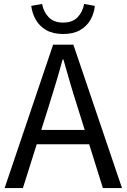

<svg xmlns="http://www.w3.org/2000/svg" viewBox="-20 -962 648 982"><path d="M3.6 0 251.7 -733.4H355.3L604 0H506.2L377.9 -410.4Q358 -472.5 340.1 -533.4Q322.3 -594.3 304.2 -658H300.2Q282.9 -593.9 264.6 -533.2Q246.2 -472.5 226.7 -410.4L97.1 0ZM133.1 -224.1V-297.4H471.2V-224.1ZM303 -788.1Q251.5 -788.1 216.8 -807.9Q182.1 -827.7 163.3 -860.6Q144.6 -893.5 139.8 -932L195.4 -941.7Q202.1 -902.2 228.6 -874.4Q255 -846.5 303 -846.5Q351.4 -846.5 377.5 -874.4Q403.6 -902.2 410 -941.7L465.2 -932Q461.4 -893.5 442.6 -860.6Q423.9 -827.7 389.4 -807.9Q354.9 -788.1 303 -788.1Z"/></svg>

Font: Noto Sans TC
Style: Regular
Weight: 100
Designer: Ryoko NISHIZUKA 西塚涼子 (kana, bopomofo & ideographs); Paul D. Hunt (Latin, Greek & Cyrillic); Sandoll Communications 산돌커뮤니
Foundry: Adobe
Version: Version 2.004;hotconv 1.0.118;makeotfexe 2.5.65603